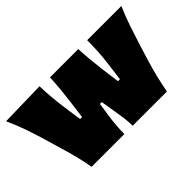

<svg xmlns="http://www.w3.org/2000/svg" viewBox="-88 -774 1040 1040"><g transform="rotate(-45 432.5 -254.0)"><path d="M144 0Q136 -47.5 123.8 -95.2Q111.5 -143 97 -191L71 -280Q54.5 -336.5 35.5 -391.2Q16.5 -446 -9 -502L253 -508Q254 -466 258 -420.5Q262 -375 268 -333L283 -227H298L312 -333Q317.5 -376 321.5 -418Q325.5 -460 327 -502H544Q545.5 -461.5 549.8 -418.2Q554 -375 559 -333L573 -227H588L602 -335Q607.5 -376.5 609.8 -420.5Q612 -464.5 612 -502H874Q849.5 -446 831 -390.8Q812.5 -335.5 795 -280L768 -192Q753 -143.5 741.2 -94.8Q729.5 -46 721 0H459Q458.5 -31.5 454 -65.5Q449.5 -99.5 444 -130L431 -209H417L405 -129Q400.5 -98.5 397.8 -65Q395 -31.5 395 0Z"/></g></svg>

Font: Commissioner Flair Black
Style: Regular
Weight: 900
Designer: Kostas Bartsokas
Foundry: Kostas Bartsokas
Version: Version 1.000; ttfautohint (v1.8.3)